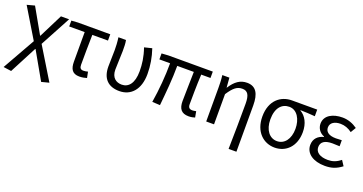

<svg xmlns="http://www.w3.org/2000/svg" viewBox="-39 -1233 4015 2122"><g transform="rotate(20 1969.0 -172.0)"><path d="M103 213 270 -107H274L456 213L545 190L317 -184L510 -543H414L274 -264H270L104 -557L14 -533L226 -182L10 200Z M831 13C865 13 896 6 918 -1L904 -71C886 -66 869 -63 851 -63C821 -63 806 -78 806 -116C806 -226 807 -346 810 -469H994V-543H615L538 -538V-469H720V-122C720 -35 749 13 831 13Z M1301 13C1437 13 1531 -87 1531 -271C1531 -368 1515 -462 1483 -557L1394 -535C1429 -435 1439 -351 1439 -269C1439 -127 1381 -63 1302 -63C1238 -63 1180 -99 1180 -196C1180 -263 1187 -356 1187 -416C1187 -464 1187 -505 1179 -543H1090C1098 -486 1100 -438 1100 -394C1100 -330 1096 -266 1096 -202C1096 -58 1172 13 1301 13Z M2116 13C2147 13 2172 7 2190 1L2177 -69C2157 -65 2143 -63 2134 -63C2100 -63 2083 -78 2083 -116C2083 -169 2084 -344 2091 -468H2200V-543H1677L1599 -538V-468H1725C1725 -321 1711 -153 1686 0L1778 5C1793 -147 1809 -315 1809 -468H2004C2002 -348 1997 -179 1997 -122C1997 -35 2030 13 2116 13Z M2656 200H2748V-344C2748 -482 2705 -557 2600 -557C2520 -557 2461 -515 2406 -429H2404L2395 -543H2312C2319 -486 2320 -438 2320 -394V0H2412V-355C2472 -447 2513 -477 2573 -477C2637 -477 2662 -434 2662 -332C2662 -176 2660 23 2656 200Z M3127 13C3260 13 3364 -85 3364 -254C3364 -356 3323 -432 3257 -470V-474C3317 -473 3367 -470 3428 -465V-543H3131C3003 -543 2884 -456 2884 -265C2884 -86 2995 13 3127 13ZM3127 -63C3041 -63 2978 -140 2978 -265C2978 -402 3043 -467 3129 -467C3222 -467 3275 -371 3275 -261C3275 -139 3214 -63 3127 -63Z M3718 13C3794 13 3850 -4 3916 -54L3876 -115C3825 -74 3780 -60 3727 -60C3635 -60 3580 -97 3580 -158C3580 -218 3624 -250 3714 -250C3741 -250 3767 -249 3799 -247V-318C3772 -316 3752 -315 3730 -315C3643 -315 3606 -350 3606 -399C3606 -455 3658 -484 3725 -484C3775 -484 3819 -467 3861 -436L3898 -498C3848 -534 3788 -557 3722 -557C3611 -557 3515 -509 3515 -410C3515 -359 3545 -310 3601 -289V-284C3539 -269 3489 -227 3489 -150C3489 -49 3583 13 3718 13Z"/></g></svg>

Font: Source Han Sans KR
Style: Regular
Weight: 400
Designer: Ryoko NISHIZUKA 西塚涼子 (kana, bopomofo & ideographs); Paul D. Hunt (Latin, Greek & Cyrillic); Sandoll Communications 산돌커뮤니
Foundry: Adobe
Version: Version 2.004;hotconv 1.0.118;makeotfexe 2.5.65603